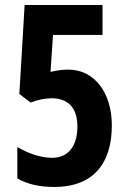

<svg xmlns="http://www.w3.org/2000/svg" viewBox="-20 -734 509 764"><path d="M252 -457C233 -457 210 -455 181 -448L191 -595H388V-714H78L57 -360L102 -326C131 -337 159 -343 185 -343C253 -343 288 -303 288 -230C288 -156 254 -106 187 -106C142 -106 91 -124 49 -149V-24C89 -1 137 10 196 10C349 10 425 -81 425 -235C425 -366 355 -457 252 -457Z"/></svg>

Font: Noto Sans Ethiopic ExtraCondensed
Style: Bold
Weight: 700
Width: 2
Designer: Monotype Design Team
Foundry: Monotype Imaging Inc.
Version: Version 2.102